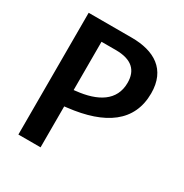

<svg xmlns="http://www.w3.org/2000/svg" viewBox="-168 -863 957 997"><g transform="rotate(30 310.0 -365.0)"><path d="M212 0V-245.5L228.5 -247.5C443 -272 569.5 -360 569.5 -530C569.5 -673 472.5 -730 337 -730H79V0ZM212 -343.5V-633H297.5C395 -633 436 -589.5 436 -516C436 -408 348.5 -358 224 -345Z"/></g></svg>

Font: Monaspace Argon SemiBold
Style: Regular
Weight: 600
Designer: Riley Cran & the Lettermatic Team
Foundry: Lettermatic
Version: Version 1.000 (Monaspace Argon)